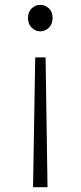

<svg xmlns="http://www.w3.org/2000/svg" viewBox="-20 -567 335 796"><path d="M126 -329H169L177 209H117ZM147 -437Q127 -437 111.5 -452Q96 -467 96 -493Q96 -518 111.5 -532.5Q127 -547 147 -547Q167 -547 182.5 -532.5Q198 -518 198 -493Q198 -467 182.5 -452Q167 -437 147 -437Z"/></svg>

Font: Kinto Sans Light
Style: Regular
Weight: 300
Designer: Authors: Ryoko NISHIZUKA  (kana & ideographs); Paul D. Hunt (Latin, Greek & Cyrillic); Wenlong ZHANG  (bopomofo); Sandol
Foundry: Adobe Systems Incorporated, ookami Inc.
Version: Version 0.001